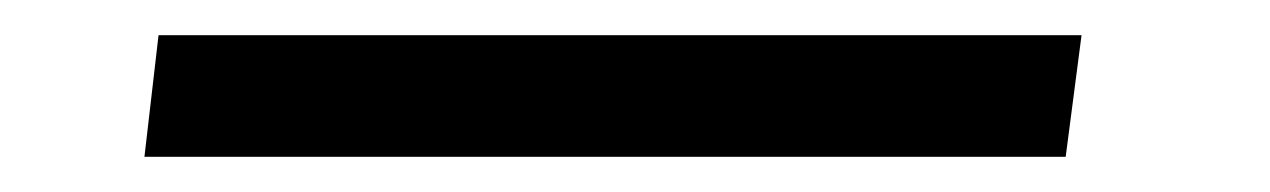

<svg xmlns="http://www.w3.org/2000/svg" viewBox="-20 44 721 109"><path d="M70 64 62 133H585L594 64Z"/></svg>

Font: Falling Sky
Style: ExtObl
Weight: 400
Designer: Paul D. Hunt
Foundry: Adobe Systems Incorporated
Version: Version 1.02